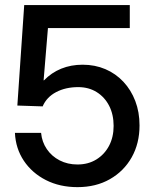

<svg xmlns="http://www.w3.org/2000/svg" viewBox="-20 -748 628 778"><path d="M293.9 10.3Q222.2 10.3 166 -18.3Q109.9 -46.9 76.7 -96.4Q43.5 -146 40.5 -209.5H146.5Q149.9 -172.9 169.7 -143.8Q189.5 -114.7 221.7 -98.1Q253.9 -81.5 293.9 -81.5Q337.4 -81.5 370.4 -101.8Q403.3 -122.1 421.9 -157.2Q440.4 -192.4 440.4 -237.8Q440.4 -283.7 422.4 -319.1Q404.3 -354.5 371.8 -374.8Q339.4 -395 296.9 -395Q246.1 -395 207.5 -374.8Q168.9 -354.5 152.8 -316.9L50.3 -320.3L78.1 -727.5H505.9V-634.3H174.3L156.7 -422.4H158.2Q188.5 -453.6 228 -469.7Q267.6 -485.8 314.9 -485.8Q364.7 -485.8 407 -467.8Q449.2 -449.7 480.2 -416.5Q511.2 -383.3 528.3 -338.4Q545.4 -293.5 545.4 -239.7Q545.4 -167 513.7 -110.6Q481.9 -54.2 425.3 -22Q368.7 10.3 293.9 10.3Z"/></svg>

Font: Inter 28pt Medium
Style: Regular
Weight: 500
Designer: Rasmus Andersson
Foundry: rsms
Version: Version 4.001;git-66647c0bb